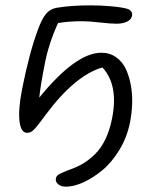

<svg xmlns="http://www.w3.org/2000/svg" viewBox="-20 -514 579 714"><path d="M225.1 180.2Q207 180.2 196 170.9Q185.1 161.6 188 148.9Q189.5 139.6 201.2 133.1Q212.9 126.5 241.2 116.2Q268.6 106.4 290.3 93.3Q312 80.1 333.7 58.8Q355.5 37.6 371.3 5.1Q387.2 -27.3 396 -69.8Q422.4 -196.8 360.8 -263.2Q258.3 -233.4 148.9 -85.9Q145 -80.6 138.9 -72.5Q132.8 -64.5 129.9 -60.5Q127 -56.6 122.3 -50.8Q117.7 -44.9 115.2 -42Q112.8 -39.1 109.4 -35.2Q106 -31.2 103.5 -29.5Q101.1 -27.8 98.1 -25.4Q95.2 -22.9 92.8 -22.2Q90.3 -21.5 87.2 -20.8Q84 -20 81.1 -20Q57.6 -20 52.5 -63.2Q47.4 -106.4 62 -182.1Q89.4 -319.3 121.1 -403.8Q134.8 -441.9 150.1 -461.2Q165.5 -480.5 189.9 -484.9Q244.1 -494.1 316.9 -494.1Q354.5 -494.1 394.8 -490.5Q435.1 -486.8 454.1 -481Q463.4 -478 468 -471.2Q472.7 -464.4 471.2 -456.1Q468.3 -440.9 452.1 -433.3Q436 -425.8 413.1 -425.8Q392.6 -425.8 351.6 -430.4Q310.5 -435.1 286.1 -435.1Q234.9 -435.1 195.8 -428.2Q160.2 -350.1 146 -273.9Q130.9 -197.8 126 -150.9Q261.7 -317.9 356.9 -317.9Q388.2 -317.9 411.6 -301.3Q435.1 -284.7 447.8 -257.8Q460.4 -231 466.6 -196.8Q472.7 -162.6 471.4 -128.2Q470.2 -93.8 463.9 -61Q453.1 -4.9 424.6 42.5Q396 89.8 360.8 118.9Q325.7 147.9 290 164.1Q254.4 180.2 225.1 180.2Z"/></svg>

Font: Shantell Sans Irregular
Style: Italic
Weight: 300
Italic angle: -11.31°
Designer: Stephen Nixon, Anya Danilova, Shantell Martin
Foundry: Arrow Type
Version: Version 1.006;[9816181b4]